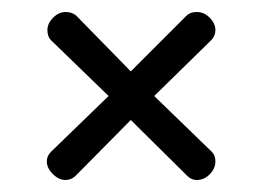

<svg xmlns="http://www.w3.org/2000/svg" viewBox="-20 -435 438 320"><path d="M58 -166C58 -158.7 61.3 -151.7 68 -145C74.7 -138.3 81.7 -135 89 -135C95.7 -135 101.3 -137.3 106 -142L198 -235L292 -142C296.7 -137.3 302 -135 308 -135C316 -135 323.2 -138.2 329.5 -144.5C335.8 -150.8 339 -158 339 -166C339 -172.7 337 -178 333 -182L237 -275L332 -368C336.7 -372.7 339 -378.3 339 -385C339 -392.3 335.8 -399.2 329.5 -405.5C323.2 -411.8 316 -415 308 -415C300.7 -415 295 -413 291 -409L198 -316L107 -409C102.3 -413 96.3 -415 89 -415C81.7 -415 74.8 -411.8 68.5 -405.5C62.2 -399.2 59 -392.3 59 -385C59 -377.7 61 -372 65 -368L161 -275L65 -182C60.3 -177.3 58 -172 58 -166Z"/></svg>

Font: Terminal Dosis
Style: Book
Weight: 400
Designer: EdgarTolentino, PabloImpallari, IginoMarini
Foundry: EdgarTolentino, PabloImpallari, IginoMarini
Version: Version 1.006